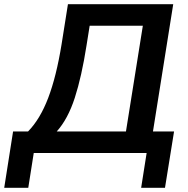

<svg xmlns="http://www.w3.org/2000/svg" viewBox="-71 -725 890 910"><path d="M-51 165 -9 -102H62Q119 -160 157.5 -261Q196 -362 221 -516L251 -705H750L654 -102H754L711 165H598L624 0H89L63 165ZM198 -102H526L606 -603H354L339 -509Q316 -362 283.5 -261.5Q251 -161 198 -102Z"/></svg>

Font: Nunito Sans
Style: Bold Italic
Weight: 700
Italic angle: -9°
Designer: Vernon Adams
Foundry: Vernon Adams
Version: Version 3.006; ttfautohint (v1.8.3)